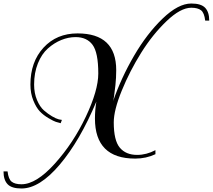

<svg xmlns="http://www.w3.org/2000/svg" viewBox="-65 -799 1210 1092"><path d="M494 -381Q494 -500 461.5 -544Q429 -588 365 -588Q324 -588 283.5 -571.5Q243 -555 207.5 -523.5Q172 -492 150.5 -438.5Q129 -385 129 -318Q129 -269 145.5 -230Q162 -191 185 -171Q208 -151 231 -137.5Q254 -124 270 -120L287 -117L280 -98L278 -99Q265 -102 252.5 -106Q240 -110 211 -127Q182 -144 161.5 -165.5Q141 -187 124.5 -227.5Q108 -268 108 -318Q108 -447 182.5 -528Q257 -609 376 -609Q596 -609 596 -400Q596 -358 591.5 -315Q587 -272 583.5 -250Q580 -228 578 -223Q624 -356 697.5 -482Q771 -608 860 -693.5Q949 -779 1023 -779Q1079 -779 1102 -754.5Q1125 -730 1125 -682H1102Q1097 -726 1078.5 -740.5Q1060 -755 1023 -755Q962 -755 882.5 -679Q803 -603 738 -499Q673 -395 627.5 -283.5Q582 -172 582 -103Q582 0 616.5 41Q651 82 715 82Q768 82 819 55V78Q766 103 704 103Q475 103 475 -125Q475 -173 483 -221Q390 1 275 137Q160 273 57 273Q1 273 -22 248.5Q-45 224 -45 176H-22Q-17 220 1.5 234.5Q20 249 57 249Q141 249 246.5 132Q352 15 423 -135Q494 -285 494 -381Z"/></svg>

Font: Sail
Style: Regular
Weight: 400
Designer: Miguel Hernandez
Foundry: Miguel Hernandez
Version: Version 1.002